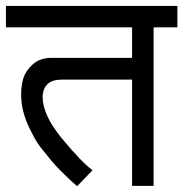

<svg xmlns="http://www.w3.org/2000/svg" viewBox="-30 -633 624 654"><path d="M42 -312Q42 -342.3 49.8 -367.2Q58.1 -393.1 82.5 -414.6Q106.9 -436 146 -436H419.9V-540H-9.8V-612.8H574.2V-540H493.2V0H419.9V-361.8H180.2Q117.2 -361.8 115.2 -303.2Q115.2 -240.7 181.6 -160.6Q248.5 -79.6 285.2 -53.2L232.9 1L220.2 -9.8Q217.8 -11.7 210.2 -18.8Q202.6 -25.9 199.2 -29.3Q196.8 -31.7 188.2 -40Q179.7 -48.3 173.3 -54.7Q157.2 -70.8 144 -86.9Q140.6 -91.3 130.6 -103.5Q120.6 -115.7 114.3 -123.5Q98.1 -143.1 85.9 -166Q71.3 -192.9 63.5 -211.4Q53.7 -233.9 47.4 -261.2Q42 -284.7 42 -312Z"/></svg>

Font: Miedinger*
Style: Book
Weight: 400
Version: Version 001.000